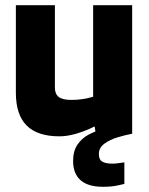

<svg xmlns="http://www.w3.org/2000/svg" viewBox="-20 -514 571 738"><path d="M41 -157V-494H191V-177Q191 -153 205.5 -141.5Q220 -130 254 -130Q295 -130 330.5 -140Q366 -150 376 -156V-46Q359 -35 330 -21.5Q301 -8 269 1Q237 10 208 10Q124 10 82.5 -31.5Q41 -73 41 -157ZM488 -494V0H348L344 -27H338V-494ZM488 0Q461 5 431.5 14Q402 23 381 38.5Q360 54 360 78Q360 100 373.5 107.5Q387 115 412 115Q424 115 437 113Q450 111 458 110V193Q458 193 433.5 198.5Q409 204 376 204Q318 204 289.5 178.5Q261 153 261 105Q261 66 278 41.5Q295 17 320.5 3.5Q346 -10 371 -16Q396 -22 413 -23Q430 -24 430 -24Z"/></svg>

Font: Blinker
Style: Regular
Weight: 400
Designer: Juergen Huber
Foundry: supertype
Version: 1.017